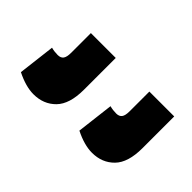

<svg xmlns="http://www.w3.org/2000/svg" viewBox="-142 -590 650 650"><g transform="rotate(-45 183.0 -265.5)"><path d="M37 -419Q37 -456 60 -502L193 -486Q189 -471 189 -455Q189 -441 197.5 -434.5Q206 -428 227 -428H321V-309H169Q100 -309 68.5 -340Q37 -371 37 -419ZM37 -139Q37 -176 60 -222L193 -206Q189 -191 189 -175Q189 -161 197.5 -154.5Q206 -148 227 -148H321V-29H169Q100 -29 68.5 -60Q37 -91 37 -139Z"/></g></svg>

Font: Noto Sans Thai Black
Style: Regular
Weight: 900
Designer: Monotype Design Team
Foundry: Monotype Imaging Inc.
Version: Version 1.000